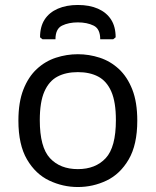

<svg xmlns="http://www.w3.org/2000/svg" viewBox="-20 -740 626 772"><path d="M293 12Q233 12 178 -14Q123 -40 88.5 -99Q54 -158 54 -255Q54 -329 74 -380Q94 -431 128 -462.5Q162 -494 205 -508Q248 -522 293 -522Q338 -522 381 -508Q424 -494 458 -462.5Q492 -431 512 -380Q532 -329 532 -255Q532 -158 497.5 -99Q463 -40 408.5 -14Q354 12 293 12ZM293 -60Q364 -60 405 -104Q446 -148 446 -257Q446 -330 427.5 -372Q409 -414 375 -432Q341 -450 293 -450Q245 -450 211 -432Q177 -414 158.5 -372Q140 -330 140 -257Q140 -148 181 -104Q222 -60 293 -60ZM293 -720Q340 -720 374 -705Q408 -690 426.5 -661.5Q445 -633 445 -590L435 -582H383Q383 -624 356.5 -637Q330 -650 293 -650Q256 -650 229.5 -637Q203 -624 203 -582H151L141 -590Q141 -633 159.5 -661.5Q178 -690 212.5 -705Q247 -720 293 -720Z"/></svg>

Font: AR One Sans
Style: Regular
Weight: 400
Designer: Niteesh Yadav
Foundry: Niteesh Yadav
Version: Version 1.001;gftools[0.9.33]